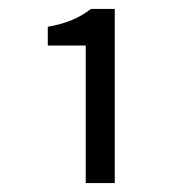

<svg xmlns="http://www.w3.org/2000/svg" viewBox="-20 -804 407 430"><path d="M172 -394H237V-784H184C157 -764 131 -752 87 -744V-702H172Z"/></svg>

Font: DAIFUKU Sans
Style: Regular
Weight: 400
Designer: Original font ‘Source Han Sans JP’ : Paul D. Hunt
Foundry: Daifuku
Version: Version 1.000